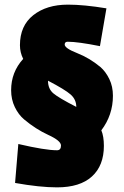

<svg xmlns="http://www.w3.org/2000/svg" viewBox="-20 -661 535 828"><path d="M187 -313Q187 -278 210 -258.5Q233 -239 309 -200Q309 -232 284.5 -253.5Q260 -275 187 -313ZM467 -248Q467 -165 417 -99Q428 -73 428 -32Q428 53 376.5 100Q325 147 226 147Q152 147 45 128L59 -40Q175 -13 226 -13Q243 -13 243 -33.5Q243 -54 188.5 -79Q134 -104 84 -146Q60 -166 44 -199Q28 -232 28 -272Q28 -350 80 -407Q66 -435 66 -466Q66 -550 123.5 -595.5Q181 -641 273 -641Q342 -641 439 -625L411 -462Q316 -481 272 -481Q259 -481 259 -469Q259 -453 312.5 -432Q366 -411 413 -372Q436 -352 451.5 -320Q467 -288 467 -248Z"/></svg>

Font: Passion One
Style: Bold
Weight: 700
Designer: Alejandro Lo Celso
Foundry: Fontstage
Version: Version 1.002